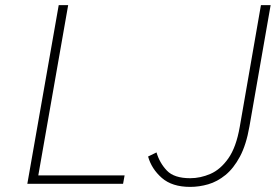

<svg xmlns="http://www.w3.org/2000/svg" viewBox="-20 -720 1080 752"><path d="M87 0 210 -700H247L130 -33H468L462 0ZM725 12Q654 12 613.8 -23.2Q573.5 -58.5 560 -107L593 -123Q605 -82 633.5 -52Q662 -22 725 -22Q765 -22 804.2 -39Q843.5 -56 874.2 -99.5Q905 -143 919 -223L1002 -700H1040L957 -225Q944.5 -153 919.8 -106.8Q895 -60.5 863 -34.5Q831 -8.5 795.5 1.8Q760 12 725 12Z"/></svg>

Font: Overpass Thin
Style: Italic
Weight: 250
Italic angle: -10°
Designer: Delve Withrington, Dave Bailey, Thomas Jockin
Foundry: Delve Fonts LLC
Version: Version 4.000